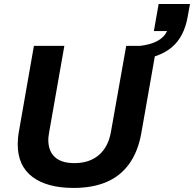

<svg xmlns="http://www.w3.org/2000/svg" viewBox="-20 -912 954 944"><path d="M342 12Q211.5 12 139.3 -42.4Q67.1 -96.7 67.1 -203.1Q67.1 -217.3 68.6 -233.7Q70.1 -250.1 73.1 -266.3L146.7 -686.4H296.4L222.1 -264.3Q221.1 -257.1 219.3 -245.6Q217.5 -234.1 217.5 -224.5Q217.5 -169 249.9 -139.5Q282.2 -110 345.9 -110Q419.4 -110 465.8 -149.5Q512.2 -189 525.3 -262.8L600.5 -686.4H750.3L674.7 -256.8Q658.7 -167 615.7 -106.9Q572.8 -46.9 504.2 -17.4Q435.7 12 342 12ZM656 -617.4 667.8 -686.4Q717.4 -691.9 751.6 -709.3Q785.7 -726.7 801.8 -759.4H736.5L760 -892.3H914.1L903 -831.2Q886 -731.8 825.4 -680.2Q764.7 -628.6 656 -617.4Z"/></svg>

Font: Archivo Variable SemiBold
Style: Italic
Weight: 600
Italic angle: -10°
Designer: Hector Gatti
Foundry: Omnibus-Type
Version: Version 2.001